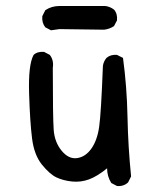

<svg xmlns="http://www.w3.org/2000/svg" viewBox="-20 -606 540 640"><path d="M370 14 351 4Q337 -18 337 -45Q304 -18 276.5 -8Q249 2 220 -1Q191 -4 168.5 -14.5Q146 -25 120 -57Q94 -89 87 -143.5Q80 -198 77 -294Q74 -390 92 -423Q105 -435 127 -433L146 -423Q160 -405 156 -380Q156 -214 159 -173Q162 -132 185.5 -103.5Q209 -75 237 -79Q265 -83 284.5 -110.5Q304 -138 310.5 -183Q317 -228 323 -386Q325 -401 335 -413Q349 -425 370 -423L390 -413Q403 -317 405 -216.5Q407 -116 417 -18L407 2Q392 16 370 14ZM150 -505 131 -515Q119 -530 121 -552L131 -572Q152 -586 178 -586H331Q347 -584 360 -574Q372 -561 370 -538L360 -519Q345 -509 327 -507L178 -509Z"/></svg>

Font: Kosefont JP
Style: Regular
Weight: 400
Designer: Nozomi Seto 瀬戸のぞみ
Version: Version 3.00;June 19, 2020